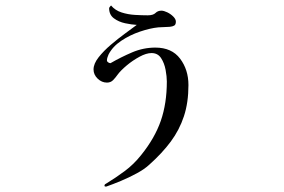

<svg xmlns="http://www.w3.org/2000/svg" viewBox="-20 -606 1040 702"><path d="M669 -295Q669 -231 652.5 -181Q636 -131 604.5 -88.5Q573 -46 526 -4Q509 12 480.5 27.5Q452 43 422 55.5Q392 68 369 76Q368 76 367.5 76Q367 76 365 76Q362 76 362 73Q362 68 367 66Q403 44 436 19.5Q469 -5 496 -39Q546 -101 568 -164.5Q590 -228 590 -308Q590 -326 585.5 -350.5Q581 -375 569 -393.5Q557 -412 534 -412Q515 -412 490 -398.5Q465 -385 443 -366.5Q421 -348 410 -333Q403 -323 394 -313.5Q385 -304 371 -304Q352 -304 337 -318.5Q322 -333 322 -352Q322 -373 340.5 -396.5Q359 -420 385.5 -442.5Q412 -465 438 -484Q464 -503 480 -515Q461 -516 437.5 -521Q414 -526 396.5 -539Q379 -552 379 -576Q379 -578 382 -581.5Q385 -585 386 -586Q401 -568 424.5 -560.5Q448 -553 473.5 -551.5Q499 -550 520 -550Q540 -550 548.5 -558.5Q557 -567 570 -567Q579 -567 591.5 -561Q604 -555 613.5 -545.5Q623 -536 623 -527Q623 -516 617 -512.5Q611 -509 601 -508Q591 -507 580.5 -507Q570 -507 559 -506Q529 -503 492 -490.5Q455 -478 423.5 -457Q392 -436 377 -407Q375 -402 373 -396.5Q371 -391 371 -385Q371 -381 375.5 -378Q380 -375 384 -375Q422 -397 463 -414.5Q504 -432 548 -432Q608 -432 638.5 -391.5Q669 -351 669 -295Z"/></svg>

Font: Kaisei HarunoUmi
Style: Regular
Weight: 400
Designer: Font-Kai, 金井和夫
Foundry: KAZUO KANAI
Version: Version 5.003